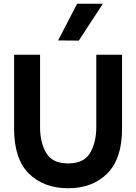

<svg xmlns="http://www.w3.org/2000/svg" viewBox="-20 -991 724 1021"><path d="M55 -700H193V-315Q193 -234 225.5 -178Q258 -122 343 -122Q426 -122 459 -177.5Q492 -233 492 -315V-700H629V-307Q629 -146 550 -68Q471 10 343 10Q213 10 134 -67.5Q55 -145 55 -307ZM289 -776 390 -971H527L399 -775Z"/></svg>

Font: Lopes Sans
Style: Bold
Weight: 700
Designer: Gabriel Lam, Diego Maldonado
Foundry: TypeRant, Foresti Design
Version: Version 4.000